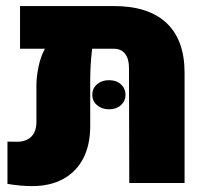

<svg xmlns="http://www.w3.org/2000/svg" viewBox="-20 -611 697 641"><path d="M4.9 0ZM596.2 -368.2V0H411.6L410.6 -384.8Q410.6 -415 397.5 -431.6Q384.3 -448.2 360.4 -448.2H287.6Q281.2 -394.5 281.2 -344.7V-189.9Q281.2 -127.4 258.1 -82.5Q234.9 -37.6 191.4 -13.7Q147.9 10.3 87.9 10.3Q48.3 10.3 4.9 2.9V-138.2L36.1 -137.7Q66.9 -137.7 84.2 -154.5Q101.6 -171.4 101.6 -204.6V-327.1Q101.6 -354 108.6 -388.2Q115.7 -422.4 129.9 -448.2H46.9V-590.8H359.9Q475.6 -590.8 535.9 -534.2Q596.2 -477.5 596.2 -368.2ZM288.1 -294.4Q288.1 -315.9 304 -329.6Q319.8 -343.3 343.8 -343.3Q368.2 -343.3 383.5 -329.6Q398.9 -315.9 398.9 -294.4Q398.9 -273.4 383.5 -259.8Q368.2 -246.1 343.8 -246.1Q320.3 -246.1 304.2 -259.8Q288.1 -273.4 288.1 -294.4Z"/></svg>

Font: Heebo Black
Style: Regular
Weight: 900
Designer: Oded Ezer
Foundry: Meir Sadan
Version: Version 2.001; ttfautohint (v1.5.14-ce02) -l 8 -r 50 -G 200 